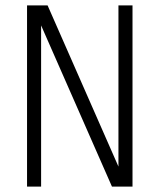

<svg xmlns="http://www.w3.org/2000/svg" viewBox="-20 -690 590 710"><path d="M80 0V-670H156L418 -74V-670H470V0H394L132 -596V0Z"/></svg>

Font: Lode Dark
Style: Regular
Weight: 400
Monospace: yes
Designer: Belleve Invis
Foundry: Belleve Invis
Version: Version 29.2.0; ttfautohint (v1.8.3)